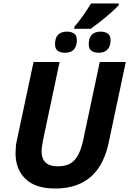

<svg xmlns="http://www.w3.org/2000/svg" viewBox="-20 -1069 740 1099"><path d="M69 -191Q69 -207 70.5 -226.5Q72 -246 76 -263L172 -714H321L226 -265Q218 -225 218 -204Q218 -117 310 -117Q376 -117 408 -154Q440 -191 456 -266L551 -714H700L602 -252Q590 -195 567 -147Q544 -99 507.5 -64Q471 -29 418.5 -9.5Q366 10 295 10Q183 10 126 -45Q69 -100 69 -191ZM405 -904V-915Q430 -943 455 -979Q480 -1015 501 -1049H660V-1040Q641 -1019 612.5 -994Q584 -969 554 -945.5Q524 -922 499 -904ZM352 -767Q327 -767 311 -778Q295 -789 295 -816Q295 -888 364 -888Q387 -888 403.5 -877.5Q420 -867 420 -839Q420 -806 403.5 -786.5Q387 -767 352 -767ZM545 -767Q520 -767 504 -778Q488 -789 488 -816Q488 -888 557 -888Q579 -888 596 -877.5Q613 -867 613 -839Q613 -806 596 -786.5Q579 -767 545 -767Z"/></svg>

Font: BC Sans
Style: Bold Italic
Weight: 700
Italic angle: -12°
Designer: Monotype Design Team
Province of B.C.
Foundry: Monotype Imaging Inc.
Version: Version 2.000;GOOG;noto-source:20170915:90ef993387c0